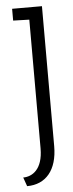

<svg xmlns="http://www.w3.org/2000/svg" viewBox="-53 -729 303 795"><g transform="rotate(-5 98.0 -331.5)"><path d="M27 37C105 37 153 -19 153 -118V-700H29V-651L96 -649V-114C96 -26 51 0 14 0Z"/></g></svg>

Font: Advent Pro
Style: Regular
Weight: 400
Designer: Andreas Kalpakidis
Foundry: Andreas Kalpakidis
Version: Version 2.002 2008